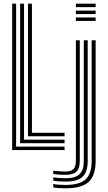

<svg xmlns="http://www.w3.org/2000/svg" viewBox="-20 -820 591 1049"><path d="M46.5 0V-800H68V-19H332.8V0ZM89.8 -37.8V-800H111.2V-56.8H332.8V-37.8ZM133 -75.5V-800H154.5V-94.5H332.8V-75.5ZM394.5 -781V-800H502.5V-781ZM394.5 -705.5V-724.5H502.5V-705.5ZM394.5 -743.2V-762.2H502.5V-743.2ZM337.5 208.8Q315.5 208.8 298.2 207.5Q281 206.2 271 203.2V185.2Q284 187.8 300.8 189.1Q317.5 190.5 337.5 190.5Q414.2 190.5 447.5 160Q480.8 129.5 480.8 59.2V-600H502.5V59.2Q502.5 139.5 464.2 174.1Q426 208.8 337.5 208.8ZM337.5 172.2Q320.5 172.2 303.2 171Q286 169.8 271 167V149Q287.5 151.5 304.2 152.6Q321 153.8 337.5 153.8Q391.2 153.8 414.5 131.9Q437.8 110 437.8 59.2V-600H459.2V59.2Q459.2 119.8 431 146Q402.8 172.2 337.5 172.2ZM337.5 135.2Q323 135.2 306.2 134.2Q289.5 133.2 271 130.8V113Q291 115 307.6 116.1Q324.2 117.2 337.5 117.2Q368 117.2 381.2 103.8Q394.5 90.2 394.5 59.2V-600H416V59.2Q416 100 397.8 117.6Q379.5 135.2 337.5 135.2Z"/></svg>

Font: Big Shoulders Inline Display Thin
Style: Bold
Weight: 700
Version: Version 2.002